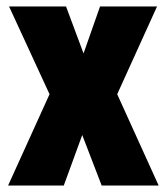

<svg xmlns="http://www.w3.org/2000/svg" viewBox="-20 -573 515 593"><path d="M133 -282 8 -553H184L238 -408L289 -553H465L342 -282L470 0H294L234 -156L177 0H5Z"/></svg>

Font: Noto Sans Thai Looped ExtraCondensed Black
Style: Regular
Weight: 900
Width: 2
Designer: Sasikarn Vongin, Ben Mitchell
Foundry: The Fontpad Ltd
Version: Version 1.001; ttfautohint (v1.8.4.7-5d5b)